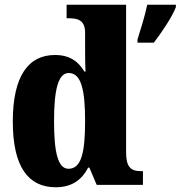

<svg xmlns="http://www.w3.org/2000/svg" viewBox="-20 -780 762 810"><path d="M215 10C283 10 325 -21 352 -73H357L388 0H583V-58H575C532 -58 512 -75 512 -137V-760H261V-703H269C307 -703 339 -696 339 -642V-590C339 -551 339 -508 341 -478H336C312 -518 277 -548 212 -548C100 -548 34 -460 34 -267C34 -75 100 10 215 10ZM560 -613V-600H629C662 -643 706 -708 722 -750V-760H601C593 -718 572 -651 560 -613ZM269 -68C225 -68 208 -135 208 -268C208 -400 225 -472 270 -472C323 -472 339 -400 339 -269C339 -136 323 -68 269 -68Z"/></svg>

Font: Noto Serif Myanmar Condensed Black
Style: Regular
Weight: 900
Width: 3
Designer: Ben Mitchell and the Monotype Design Team
Foundry: Monotype Imaging Inc.
Version: Version 2.106